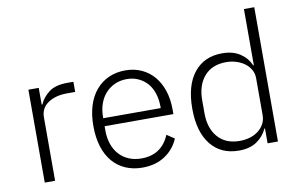

<svg xmlns="http://www.w3.org/2000/svg" viewBox="-77 -885 1626 1042"><g transform="rotate(-10 735.5 -364.0)"><path d="M93 0V-512H150V-420H154Q169 -456 205 -484Q241 -512 307 -512H341V-456H296Q232 -456 191 -428Q150 -400 150 -350V0Z M630 12Q579 12 537.5 -6Q496 -24 466.5 -58.5Q437 -93 421.5 -143Q406 -193 406 -256Q406 -319 421.5 -368.5Q437 -418 466.5 -452.5Q496 -487 537 -505.5Q578 -524 629 -524Q678 -524 718 -505.5Q758 -487 786 -454Q814 -421 829.5 -374.5Q845 -328 845 -272V-245H466V-220Q466 -180 477.5 -146.5Q489 -113 510.5 -89Q532 -65 563 -51.5Q594 -38 633 -38Q745 -38 788 -141L830 -113Q806 -56 754.5 -22Q703 12 630 12ZM629 -476Q592 -476 562 -462.5Q532 -449 510.5 -425Q489 -401 477.5 -367.5Q466 -334 466 -294V-289H783V-297Q783 -337 772 -370.5Q761 -404 740.5 -427Q720 -450 691.5 -463Q663 -476 629 -476Z M1321 -82H1318Q1298 -39 1259.5 -13.5Q1221 12 1162 12Q1063 12 1007 -58Q951 -128 951 -256Q951 -384 1007 -454Q1063 -524 1162 -524Q1221 -524 1260 -498.5Q1299 -473 1318 -430H1321V-740H1378V0H1321ZM1175 -39Q1205 -39 1231.5 -47Q1258 -55 1278 -70.5Q1298 -86 1309.5 -107.5Q1321 -129 1321 -156V-359Q1321 -384 1309.5 -405Q1298 -426 1278 -441Q1258 -456 1231.5 -464.5Q1205 -473 1175 -473Q1098 -473 1055 -424Q1012 -375 1012 -292V-220Q1012 -137 1055 -88Q1098 -39 1175 -39Z"/></g></svg>

Font: IBM Plex Thai Light
Style: Regular
Weight: 300
Designer: Mike Abbink, Paul van der Laan, Pieter van Rosmalen, Ben Mitchell, Mark Frömberg
Foundry: Bold Monday
Version: Version 1.0